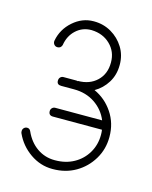

<svg xmlns="http://www.w3.org/2000/svg" viewBox="-73 -802 402 507"><g transform="rotate(15 128.5 -548.5)"><path d="M83 -480Q71 -480 71 -492Q71 -497 74.5 -500.5Q78 -504 83 -504H211Q200 -531 175.5 -547.5Q151 -564 118 -564H83Q71 -564 71 -575Q71 -581 74.5 -584.5Q78 -588 83 -588H118Q120 -588 122 -587V-588Q154 -588 174 -607Q194 -626 194 -657V-658Q194 -687 174 -706.5Q154 -726 123 -727H122Q98 -727 80.5 -711Q63 -695 59 -669Q56 -660 47 -660Q41 -660 37.5 -664.5Q34 -669 35 -675Q41 -707 66 -729Q91 -751 122 -751H123Q149 -751 170.5 -738.5Q192 -726 205 -705Q218 -684 218 -658V-657Q218 -630 205 -609Q192 -588 171 -576Q202 -562 221.5 -533Q241 -504 241 -467V-466Q241 -433 224.5 -405.5Q208 -378 180.5 -362Q153 -346 118 -346H117Q84 -346 56 -365.5Q28 -385 14 -416Q13 -418 13 -422Q13 -427 16.5 -430.5Q20 -434 25 -434Q32 -434 35 -427Q47 -400 68.5 -385Q90 -370 117 -370H118Q147 -370 169.5 -382.5Q192 -395 205 -417Q218 -439 218 -466V-467Q218 -474 217 -480Z"/></g></svg>

Font: Libertine Sup Light
Style: Regular
Weight: 300
Designer: Bastien Sozeau
Foundry: NBR — Bastien Sozeau
Version: Version 2.003; ttfautohint (v1.8.4.7-5d5b);gftools[0.9.33]